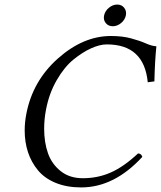

<svg xmlns="http://www.w3.org/2000/svg" viewBox="-20 -817 710 847"><path d="M337.9 9.8Q274.4 9.8 225.6 -10.3Q176.8 -30.3 147.5 -65.7Q118.2 -101.1 103.5 -145.5Q88.9 -189.9 88.9 -241.2Q88.9 -277.8 96.2 -314.9Q124 -460 235.6 -559.1Q347.2 -658.2 469.2 -658.2Q520 -658.2 558.6 -647.7Q597.2 -637.2 623.5 -625.5Q649.9 -613.8 669.9 -612.8Q663.1 -546.9 661.1 -458L631.8 -454.1Q615.7 -621.1 451.2 -621.1Q420.4 -621.1 382.3 -604Q344.2 -586.9 304.2 -554.4Q264.2 -522 230.5 -463.9Q196.8 -405.8 183.1 -334Q174.8 -291.5 174.8 -249.5Q174.8 -188.5 191.7 -140.9Q208.5 -93.3 247.8 -62Q287.1 -30.8 345.2 -30.8Q412.1 -30.8 469.5 -56.4Q526.9 -82 588.9 -140.1Q603 -140.1 607.9 -125Q483.9 9.8 337.9 9.8ZM446.5 -715.3Q435.1 -729.5 439.2 -749Q443.4 -768.6 460.4 -782.7Q477.5 -796.9 497.1 -796.9Q516.6 -796.9 527.8 -782.7Q539.1 -768.6 535.2 -749Q531.2 -729.5 514.2 -715.3Q497.1 -701.2 477.5 -701.2Q458 -701.2 446.5 -715.3Z"/></svg>

Font: Linux Libertine
Style: Italic
Weight: 400
Italic angle: -12°
Designer: Philipp H. Poll
Foundry: Philipp H. Poll
Version: Version 5.1.6 ; ttfautohint (v0.9)